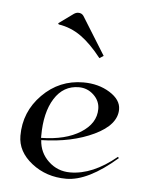

<svg xmlns="http://www.w3.org/2000/svg" viewBox="-41 -479 392 518"><g transform="rotate(5 155.5 -220.5)"><path d="M229 -335 218 -328Q189 -365 161.5 -384.5Q134 -404 101 -409L99 -412L139 -441Q145 -445 151 -445Q160 -445 165 -438ZM80 -100Q146 -101 186.5 -126.5Q227 -152 227 -191Q227 -213 210 -229Q193 -245 170 -245Q128 -245 104 -207Q80 -169 80 -105ZM81 -94Q83 -60 107.5 -37Q132 -14 166 -14Q227 -14 291 -67L294 -64Q216 4 157 4Q103 4 63.5 -27Q24 -58 24 -101Q24 -166 70 -212.5Q116 -259 181 -259Q222 -259 252.5 -240Q283 -221 283 -195Q283 -153 223.5 -124.5Q164 -96 81 -94Z"/></g></svg>

Font: Kleymissky
Style: Regular
Weight: 500
Italic angle: -8°
Designer: gluk
Foundry: gluk
Version: Version 0.283